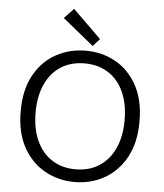

<svg xmlns="http://www.w3.org/2000/svg" viewBox="-61 -985 899 1053"><g transform="rotate(5 388.0 -458.0)"><path d="M388 15Q300 15 225.5 -26Q151 -67 106 -147.5Q61 -228 61 -347Q61 -466 106 -546.5Q151 -627 225.5 -667.5Q300 -708 388 -708Q477 -708 551 -667.5Q625 -627 670 -546.5Q715 -466 715 -347Q715 -228 670 -147.5Q625 -67 551 -26Q477 15 388 15ZM388 -55Q463 -55 518 -90.5Q573 -126 603 -191.5Q633 -257 633 -347Q633 -437 603 -502.5Q573 -568 518 -603Q463 -638 388 -638Q313 -638 258 -603Q203 -568 173 -502.5Q143 -437 143 -347Q143 -257 173 -191.5Q203 -126 258 -90.5Q313 -55 388 -55ZM423 -737 252 -876 304 -931 460 -778Z"/></g></svg>

Font: Ubuntu Sans
Style: Regular
Weight: 400
Designer: Dalton Maag Ltd
Foundry: Dalton Maag Ltd
Version: Version 1.006; ttfautohint (v1.8.4.7-5d5b)